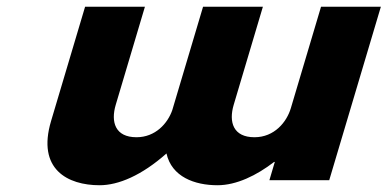

<svg xmlns="http://www.w3.org/2000/svg" viewBox="-20 -548 1147 568"><path d="M1106.7 -528H929.7L840.4 -228C828.2 -187 791.8 -142 732.8 -142C669.8 -142 656.2 -187 671.4 -238L757.7 -528H580.7L489.6 -222C476 -183 439.8 -142 383.8 -142C320.8 -142 307.2 -187 322.4 -238L408.7 -528H231.7L131.1 -190C88.5 -47 180.5 0 274.5 0C330.5 0 399.1 -29 472.5 -94C487.9 -25 555.5 0 623.5 0C679.5 0 739.1 -29 791 -69H793L777 -15H954Z"/></svg>

Font: Hussar
Style: BdOblThree
Weight: 700
Foundry: Cannot Into Space Fonts
Version: Version 2.00